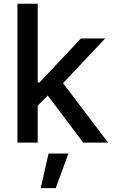

<svg xmlns="http://www.w3.org/2000/svg" viewBox="-20 -747 596 1006"><path d="M546.2 0H415.8L230.5 -246.4L177.6 -193.5V0H71.4V-727.3H177.6V-314.6H186.8L404.1 -545.5H531.2L310.4 -311.4ZM272 238.6H193.2L234.4 57.5H338.4Z"/></svg>

Font: Linik Sans Medium
Style: Regular
Weight: 500
Designer: Rasmus Andersson (font), Cristiano Sobral (main changes)
Foundry: rsms
Version: Version 3.018;June 1, 2022;FontCreator 14.0.0.2814 64-bit; t